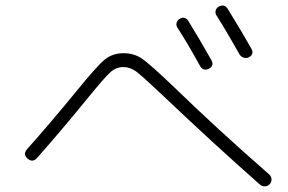

<svg xmlns="http://www.w3.org/2000/svg" viewBox="-20 -770 1040 693"><path d="M628 -702Q648 -713 660 -694Q696 -636 743 -553Q754 -533 734 -522Q713 -512 702 -532Q658 -612 620 -671Q615 -679 617.5 -688Q620 -697 628 -702ZM769 -746Q790 -757 802 -738Q858 -647 888 -593Q898 -574 878 -563Q869 -559 859.5 -562Q850 -565 845 -573Q797 -658 761 -715Q756 -723 758.5 -732Q761 -741 769 -746ZM113 -199Q97 -182 79 -198Q62 -214 78 -232Q162 -326 256 -441Q329 -531 357.5 -554.5Q386 -578 426 -578Q464 -578 493 -558Q522 -538 611 -453Q760 -308 951 -141Q959 -134 960 -124Q961 -114 954 -106Q947 -98 936.5 -97.5Q926 -97 918 -104Q749 -253 566 -427Q494 -495 472 -511.5Q450 -528 425 -528Q399 -528 378 -509Q357 -490 296 -415Q193 -289 113 -199Z"/></svg>

Font: Rounded Mplus 1c Light
Style: Regular
Weight: 300
Version: Version 1.059.20150529